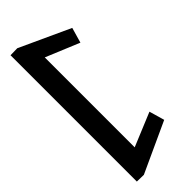

<svg xmlns="http://www.w3.org/2000/svg" viewBox="-286 -936 948 948"><g transform="rotate(-45 188.5 -462.0)"><path d="M80 -20 343 -141 320 -221 144 -148V-776L320 -703L343 -783L80 -904L32 -903V-21Z"/></g></svg>

Font: Ny Stormning
Style: Gr
Weight: 400
Designer: Robert Jablonski, Mew Too
Foundry: Cannot Into Space Fonts
Version: Version 0.90